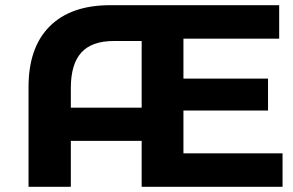

<svg xmlns="http://www.w3.org/2000/svg" viewBox="-20 -720 1131 740"><path d="M1069 -129V0H526V-177H253V0H90V-385Q90 -537 171.5 -618.5Q253 -700 405 -700H1056V-571H687V-417H1013V-294H687V-129ZM526 -305V-562H419Q334 -562 293.5 -517.5Q253 -473 253 -381V-305Z"/></svg>

Font: mBank
Style: Bold
Weight: 700
Designer: Julieta Ulanovsky
Foundry: Julieta Ulanovsky
Version: Version 7.200